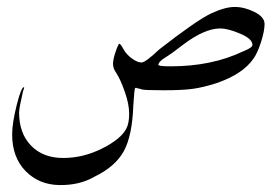

<svg xmlns="http://www.w3.org/2000/svg" viewBox="-20 -329 795 553"><path d="M252 180Q209 205 150.5 204Q92 203 53.5 163.5Q15 124 15 58Q15 26 28 -26Q41 -78 49 -78Q51 -78 46 -65Q35 -17 35 -5Q35 55 69.5 90.5Q104 126 162 126Q220 126 274.5 98.5Q329 71 344 41Q352 26 352 -1.5Q352 -29 339.5 -64.5Q327 -100 316 -117Q305 -132 305.5 -146Q306 -160 313.5 -181.5Q321 -203 324 -203Q327 -203 335.5 -187.5Q344 -172 360 -160.5Q376 -149 387.5 -149Q399 -149 439 -187Q547 -271 587.5 -290Q628 -309 656 -309Q684 -309 713 -294.5Q742 -280 742 -260Q742 -240 732 -208.5Q722 -177 710 -160Q679 -115 602 -89Q564 -77 534.5 -73Q505 -69 450.5 -69Q396 -69 388.5 -71.5Q381 -74 377 -74.5Q373 -75 372.5 -76Q372 -77 369 -75Q367 -73 364 -26Q361 62 336.5 106.5Q312 151 252 180ZM472 -138Q590 -138 680 -181Q708 -192 707 -200Q707 -217 672 -232Q637 -247 614 -247Q569 -247 507 -200Q475 -175 455.5 -163Q436 -151 436 -141H438Q441 -138 472 -138Z"/></svg>

Font: AMoshref-Naskh
Style: Naskh
Weight: 500
Version: Version 0.001